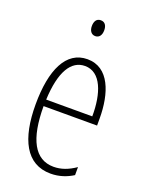

<svg xmlns="http://www.w3.org/2000/svg" viewBox="-140 -797 668 877"><g transform="rotate(20 194.0 -358.5)"><path d="M195 -727C173 -727 165 -709 165 -688C165 -667 175 -650 195 -650C214 -650 225 -665 225 -689C225 -709 217 -727 195 -727ZM199 -539C96 -539 46 -433 46 -264C46 -97 98 10 218 10C260 10 296 -3 326 -22V-61C290 -36 256 -24 220 -24C128 -24 83 -109 83 -269H343V-303C343 -425 305 -539 199 -539ZM199 -506C277 -506 309 -412 308 -301H84C90 -439 132 -506 199 -506Z"/></g></svg>

Font: Noto Sans Sinhala UI ExtraCondensed ExtraLight
Style: Regular
Weight: 200
Width: 2
Designer: Jelle Bosma - Monotype Design Team
Foundry: Monotype Imaging Inc.
Version: Version 2.006